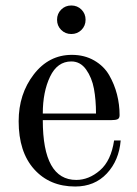

<svg xmlns="http://www.w3.org/2000/svg" viewBox="-20 -668 500 700"><path d="M240 -544Q218 -544 203 -559Q188 -574 188 -596Q188 -618 203 -633Q218 -648 240 -648Q262 -648 277 -633Q292 -618 292 -596Q292 -574 277 -559Q262 -544 240 -544ZM136 -254H330Q330 -304 322.5 -344.5Q315 -385 294 -414.5Q273 -444 240 -444Q189 -444 162.5 -388.5Q136 -333 136 -254ZM48 -226Q48 -325 103 -396.5Q158 -468 242 -468Q288 -468 323.5 -447.5Q359 -427 378 -394Q397 -361 406.5 -324Q416 -287 416 -248Q416 -237 409 -233.5Q402 -230 385 -230H136Q136 -12 258 -12Q304 -12 344.5 -47Q385 -82 396 -156H420Q414 -83 369.5 -35.5Q325 12 254 12Q161 12 104.5 -51Q48 -114 48 -226Z"/></svg>

Font: Old Standard TT
Style: Regular
Weight: 400
Designer: Alexey Kryukov <alexios@thessalonica.org.ru>
Version: Version 2.2